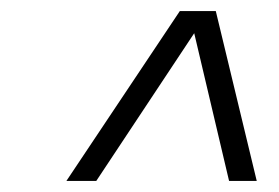

<svg xmlns="http://www.w3.org/2000/svg" viewBox="-20 -769 505 347"><path d="M100 -442 305 -749H370L444 -442H394L331 -709L154 -442Z"/></svg>

Font: Saira Light
Style: Italic
Weight: 300
Italic angle: -12°
Designer: Hector Gatti with collaboration of the Omnibus-Type team
Foundry: Omnibus-Type
Version: Version 1.100; ttfautohint (v1.8.3)